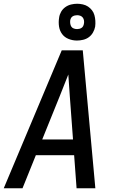

<svg xmlns="http://www.w3.org/2000/svg" viewBox="-20 -1003 640 1023"><path d="M0 0 309 -735H421L488 0H388L375 -176H171L100 0ZM205 -260H369L352 -490Q350 -519 348 -548Q346 -577 344 -606Q332 -577 321 -548Q310 -519 298 -490ZM390 -787Q367 -787 345.5 -795.5Q324 -804 311 -821.5Q298 -839 294.5 -862Q291 -885 295 -909Q297 -925 305.5 -940Q314 -955 328 -965Q342 -975 358.5 -979Q375 -983 391 -983Q406 -983 421.5 -979.5Q437 -976 449 -968Q461 -960 470 -948.5Q479 -937 483 -922.5Q487 -908 488 -892.5Q489 -877 487 -861Q484 -845 475.5 -830Q467 -815 453.5 -805Q440 -795 423 -791Q406 -787 390 -787ZM391 -848Q397 -848 403 -849.5Q409 -851 414.5 -854.5Q420 -858 423 -864Q426 -870 427 -876Q429 -885 427.5 -894Q426 -903 421 -909.5Q416 -916 408 -919Q400 -922 391 -922Q385 -922 378.5 -920.5Q372 -919 366.5 -915.5Q361 -912 358 -906Q355 -900 354 -894Q353 -885 354.5 -876Q356 -867 360.5 -860.5Q365 -854 373.5 -851Q382 -848 391 -848Z"/></svg>

Font: Iosevka Md Ex Obl
Style: Regular
Weight: 500
Width: 7
Italic angle: -9°
Monospace: yes
Designer: Belleve Invis
Foundry: Belleve Invis
Version: Version 32.5.0; ttfautohint (v1.8.4)